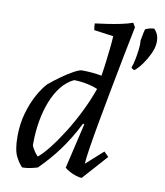

<svg xmlns="http://www.w3.org/2000/svg" viewBox="-82 -779 736 859"><g transform="rotate(10 286.5 -350.0)"><path d="M77 12Q64 1 48 -29Q32 -59 32 -121Q32 -178 46 -227Q60 -276 81 -314Q102 -352 123 -374Q147 -394 175.5 -414.5Q204 -435 229 -448.5Q254 -462 265 -462Q288 -462 310.5 -460Q333 -458 355 -454Q361 -491 365 -524.5Q369 -558 372 -586.5Q375 -615 376 -637L288 -649Q285 -661 285 -679Q309 -682 340 -686.5Q371 -691 402 -697.5Q433 -704 454 -712L465 -693Q453 -635 438.5 -560Q424 -485 409 -406Q394 -327 381 -255.5Q368 -184 359.5 -130Q351 -76 350 -53L427 -122L448 -101L347 12Q337 12 321 7Q305 2 290.5 -6Q276 -14 269 -21L317 -226L311 -228Q292 -190 272.5 -158.5Q253 -127 233.5 -100.5Q214 -74 192 -49Q170 -24 146 0Q133 4 114.5 8Q96 12 77 12ZM137 -48Q159 -66 187 -101.5Q215 -137 244.5 -184Q274 -231 300.5 -284.5Q327 -338 346 -392Q322 -402 293.5 -407.5Q265 -413 238 -413Q206 -398 181.5 -367.5Q157 -337 140.5 -295Q124 -253 115.5 -204Q107 -155 107 -104Q107 -101 107 -98.5Q107 -96 107 -93Q112 -81 120 -69Q128 -57 137 -48ZM500 -640Q501 -644 503 -655.5Q505 -667 507.5 -678.5Q510 -690 511 -692Q521 -697 531.5 -699.5Q542 -702 551 -702Q565 -688 569.5 -671Q574 -654 572 -636Q570 -615 558 -589.5Q546 -564 529.5 -541Q513 -518 496 -504Q492 -504 486.5 -508Q481 -512 481 -514Q487 -528 491.5 -551Q496 -574 499 -598Q502 -622 500 -640Z"/></g></svg>

Font: Labrada
Style: Italic
Weight: 400
Italic angle: -7°
Designer: Mercedes Jáuregui
Foundry: Omnibus-Type Team
Version: Version 1.000